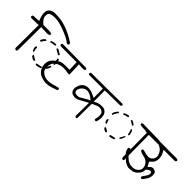

<svg xmlns="http://www.w3.org/2000/svg" viewBox="87 -1579 2391 2391"><g transform="rotate(45 1283.0 -383.0)"><path d="M483.9 -480Q481 -484.4 476.1 -486.8Q443.4 -486.3 421.9 -480.5Q406.2 -476.1 400.9 -468.3V-459.5Q403.3 -455.6 406.7 -453.6Q439.9 -462.4 475.1 -465.8Q481 -468.8 483.9 -473.1ZM599.6 -417.5Q599.6 -419.4 599.6 -420.7Q599.6 -421.9 599.6 -423.3Q599.1 -426.8 597.7 -429.7L538.6 -464.4H526.4Q522.9 -462.4 521.7 -460.4Q520.5 -458.5 519.5 -457.5Q519.5 -456.1 519.5 -453.4Q519.5 -450.7 521 -447.8Q555.2 -430.2 585.9 -410.6H592.8Q597.2 -413.1 599.6 -417.5ZM350.6 -440.4Q349.6 -440.4 348.4 -440.4Q347.2 -440.4 345.5 -440.2Q343.8 -439.9 341.3 -439.2Q338.9 -438.5 336.9 -437Q328.6 -432.6 318.8 -419.9Q308.1 -406.2 299.8 -389.2Q299.8 -387.7 299.8 -386.7Q299.8 -385.7 299.8 -384.3Q300.3 -381.8 301.3 -378.9L311.5 -373L318.4 -376Q338.9 -409.7 357.9 -428.7V-432.6Q355.5 -437.5 350.6 -440.4ZM619.6 -379.4Q615.7 -377 613.8 -373.5Q622.1 -336.9 622.6 -297.4Q625.5 -291.5 631.3 -287.6H638.7Q642.6 -289.6 645 -293.5L640.1 -364.7Q638.2 -370.1 634.3 -374.5L627.4 -379.4ZM328.6 -296.9Q327.6 -296.9 325.4 -296.9Q323.2 -296.9 320.8 -295.4L312 -280.3Q314.5 -252 327.1 -227.5L337.9 -221.2L340.8 -221.7Q344.7 -223.6 347.2 -226.6Q336.9 -257.3 336.4 -290Q334 -294.4 328.6 -296.9ZM616.7 -249Q602.1 -220.7 585 -192.9Q585 -191.9 585 -190.9Q585 -188 585.9 -186L596.7 -179.7L604 -182.6Q622.6 -206.1 631.3 -232.4V-243.2Q628.9 -247.6 624.5 -250Q623 -250 620.8 -250Q618.7 -250 616.7 -249ZM434.1 -154.8Q434.1 -154.8 434.1 -157.2Q434.1 -159.7 433.1 -163.1Q405.3 -173.3 377.4 -196.3Q377 -196.3 376.5 -196.3Q376 -196.3 374.5 -196.3Q372.6 -195.8 371.6 -195.3L365.2 -184.6L370.6 -170.9L375 -167.5Q393.1 -151.4 415.5 -146L426.3 -147.5Q431.6 -149.9 434.1 -154.8ZM469.7 -140.1Q469.7 -138.7 469.7 -136.2Q469.7 -133.8 471.2 -131.3L482.9 -125Q517.1 -129.9 545.9 -140.1Q551.3 -142.6 554.2 -148.4V-155.3L550.8 -159.7Q549.8 -161.1 548.3 -162.1Q512.7 -155.8 478 -147.5Q475.1 -146.5 473.1 -144ZM64.9 -539.6H47.9Q30.3 -539.6 15.6 -533.2L10.7 -522.9Q10.7 -521.5 10.7 -519Q10.7 -511.2 14.6 -504.4L25.9 -499.5L152.8 -502.9L150.9 -100.6Q152.3 -92.3 156.2 -86.4Q167.5 -80.6 167.5 -80.6Q178.2 -80.6 185.1 -85L190.9 -96.2L192.9 -506.8L266.1 -504.4Q277.3 -502.9 286.6 -502.9Q314.5 -502.9 337.4 -510.7L342.8 -520.5Q342.8 -521 342.8 -522.7Q342.8 -524.4 342.3 -526.9Q341.3 -532.7 337.9 -537.6Q312 -545.9 284.7 -545.9Q277.3 -545.9 270 -545.4H192.4Q180.2 -556.2 172.9 -563.5Q134.3 -602.1 130.9 -634.8Q130.4 -641.6 130.4 -650.1Q130.4 -658.7 132.3 -668Q135.7 -683.6 147 -693.4Q161.1 -706.1 197.3 -710Q214.8 -711.9 232.9 -711.9Q289.6 -711.9 369.1 -685.3Q448.7 -658.7 527.8 -615.7L551.3 -596.7L569.3 -586.4Q579.1 -586.4 585.4 -591.3L591.8 -603.5Q591.8 -605 591.8 -606Q591.8 -615.7 584.5 -622.6Q504.4 -676.8 422.6 -709Q340.8 -741.2 278.3 -747.1Q237.3 -751 207.5 -751Q191.9 -751 176.8 -749.8Q161.6 -748.5 147 -742.7Q127.9 -734.9 113.8 -720.7Q96.2 -703.1 93.8 -679.7Q92.3 -668.5 92.3 -660.6Q92.3 -638.2 96.2 -619.6Q101.6 -589.8 114.7 -560.1L121.6 -543.9L104 -541.5Q85 -539.6 64.9 -539.6Z M805.7 -381.3Q766.6 -381.3 721.7 -380.4Q679.7 -379.4 646.5 -358.9Q611.8 -337.4 587.6 -312.7Q563.5 -288.1 555.4 -264.2Q547.4 -240.2 547.4 -212.4Q547.4 -184.6 556.2 -159.2Q564.5 -133.8 586.9 -108.4L592.3 -103Q612.8 -82 642.1 -71.3Q676.8 -59.1 714.8 -54.2Q720.7 -54.2 726.6 -54.2Q769 -54.2 808.8 -66.7Q848.6 -79.1 890.6 -94.7L895.5 -104Q895.5 -105.5 895.5 -106.4Q895.5 -107.4 895.3 -108.6Q895 -109.9 894.8 -111.6Q894.5 -113.3 894 -115.2Q893.1 -118.2 891.6 -121.6L881.8 -126Q851.6 -120.1 819.8 -110.4Q788.1 -100.6 753.4 -95.2Q738.8 -93.3 725.1 -93.3Q704.1 -93.3 684.1 -98.1Q649.9 -106 620.6 -132.8Q593.3 -157.2 593.3 -205.1Q593.3 -277.3 642.6 -311Q682.6 -338.9 729 -343.3Q740.7 -344.2 753.9 -344.2Q789.6 -344.2 835 -335.9Q842.8 -334.5 846.2 -334.5Q849.6 -334.5 851.6 -334.5Q855.5 -335.4 856.4 -336.4Q859.4 -339.4 859.9 -347.7L853.5 -511.7L868.7 -510.3Q893.6 -507.8 908 -507.8Q922.4 -507.8 933.8 -508.5Q945.3 -509.3 955.6 -512.7L960.9 -522.5Q960.9 -523.4 960.9 -525.9Q960.9 -532.2 956.5 -537.1L944.8 -543.5L533.2 -548.3L523.4 -543.5L518.1 -533.7Q518.1 -522.9 522.9 -516.1Q529.3 -511.7 538.1 -510.3H813.5L819.3 -381.3Z M1293.5 -14.6Q1294.9 -14.6 1296.1 -14.6Q1297.4 -14.6 1298.6 -14.6Q1299.8 -14.6 1301.8 -15.1Q1305.2 -16.1 1307.6 -17.6L1312 -27.3L1314 -276.9Q1339.8 -289.1 1358.9 -298.3Q1377.9 -307.6 1402.3 -312Q1409.7 -313 1416.5 -313Q1436.5 -313 1455.1 -303.2Q1481.9 -288.6 1485.8 -261.2Q1487.3 -248.5 1487.3 -237.5Q1487.3 -226.6 1486.3 -218.5Q1485.4 -210.4 1484.4 -204.1Q1481.9 -190.9 1478 -178.7Q1477.5 -177.2 1477.5 -174.8Q1477.5 -168.5 1481 -163.6L1491.2 -158.2Q1492.2 -158.2 1493.2 -158.2Q1501 -158.2 1507.3 -162.1Q1522 -194.3 1522 -236.3Q1522 -276.4 1509.8 -299.3Q1503.9 -311.5 1493.7 -321.3Q1474.1 -340.3 1457.5 -343.3Q1446.8 -345.7 1432.1 -345.7Q1417.5 -345.7 1404.5 -344.7Q1391.6 -343.8 1382.8 -342Q1374 -340.3 1365.2 -337.9Q1347.7 -333 1331.5 -324.2L1312 -314L1311 -509.3L1577.6 -513.2Q1585 -514.6 1591.3 -519L1596.7 -528.3Q1596.7 -529.3 1596.7 -531.7Q1596.7 -537.6 1593.3 -542L1583 -547.4L1049.3 -543.5Q1046.4 -543.9 1044.4 -543.9Q1035.2 -543.9 1027.8 -539.1Q1022.9 -527.8 1022.9 -527.8Q1022.9 -519 1027.3 -513.2Q1032.2 -508.8 1039.6 -508.3H1277.8L1278.8 -345.2Q1249 -359.4 1237.8 -364.5Q1226.6 -369.6 1217.3 -373.3Q1208 -377 1200.7 -379.4Q1185.1 -384.3 1168 -386.7Q1157.2 -388.7 1146.5 -388.7Q1095.2 -388.7 1063 -356.4Q1049.3 -342.8 1040.5 -323.2Q1024.4 -288.1 1024.4 -258.8Q1024.4 -226.1 1045.9 -204.1L1050.8 -199.7Q1065.9 -186.5 1100.6 -184.1Q1104.5 -183.6 1108.4 -183.6Q1139.6 -183.6 1173.8 -203.1Q1215.3 -226.6 1280.8 -261.2L1278.8 -31.2Q1280.3 -24.9 1284.2 -19.5ZM1156.7 -231 1157.2 -231.9Q1157.2 -231.4 1156.7 -231ZM1156.7 -231Q1148.9 -225.6 1138.2 -223.1Q1127.4 -220.7 1121.3 -220.7Q1115.2 -220.7 1112.3 -220.7Q1109.4 -220.7 1103 -221.2Q1081.5 -222.7 1071 -233.2Q1060.5 -243.7 1060.5 -259.3Q1060.5 -262.2 1061 -265.1Q1064.5 -298.3 1090.3 -323.7Q1120.1 -353.5 1156.7 -353.5Q1176.8 -353.5 1198.7 -345.2Q1230.5 -333.5 1257.8 -308.6L1272.9 -294.4L1254.4 -286.6Q1230 -276.4 1206.1 -260.7Q1181.2 -244.6 1156.7 -231Z M1755.4 -493.2Q1752.9 -497.1 1749 -499.5Q1730.5 -499 1713.4 -493.4Q1696.3 -487.8 1682.1 -479L1678.7 -472.7Q1678.7 -471.7 1678.7 -469Q1678.7 -466.3 1680.2 -462.9L1688 -458.5Q1716.3 -474.6 1747.6 -477.5L1752.4 -481Q1754.4 -482.9 1755.4 -485.4ZM1869.6 -450.2Q1869.6 -455.6 1868.2 -459Q1845.7 -477.1 1822.3 -487.8H1811.5Q1807.1 -485.4 1804.7 -481Q1804.7 -479.5 1804.7 -477.3Q1804.7 -475.1 1806.2 -472.7L1856 -442.9H1863.3Q1866.2 -444.8 1867.7 -446.5Q1869.1 -448.2 1869.6 -449.7Q1869.6 -449.7 1869.6 -450.2ZM1622.1 -443.4Q1617.7 -443.4 1615.7 -441.9Q1602.1 -426.3 1591.3 -409.2Q1581.5 -394 1577.1 -376.5L1581.1 -364.7L1588.9 -360.4L1593.8 -362.3Q1606 -399.4 1631.3 -428.7V-437Q1630.4 -438.5 1629.4 -439.9L1624.5 -443.4Q1623 -443.4 1622.1 -443.4ZM1886.7 -403.8Q1883.8 -402.3 1881.8 -399.9Q1895.5 -366.2 1900.4 -329.6Q1902.8 -325.2 1907.2 -322.8H1914.1Q1918 -325.2 1920.4 -329.1Q1919.9 -360.4 1911.6 -379.9Q1904.8 -397 1894.5 -403.8ZM1598.6 -287.1Q1597.7 -287.1 1595.5 -287.1Q1593.3 -287.1 1589.8 -285.6L1583.5 -273.4Q1585.4 -250 1600.1 -231.4L1613.8 -224.6H1615.7Q1619.1 -226.6 1621.1 -229.5Q1612.8 -252.9 1609.9 -262.9Q1606.9 -272.9 1606.2 -274.7Q1605.5 -276.4 1605 -277.8Q1604.5 -279.3 1603.8 -280.5Q1603 -281.7 1602.5 -282.7Q1600.6 -285.6 1598.6 -287.1ZM1857.9 -220.2Q1860.4 -216.3 1864.7 -213.4H1868.7Q1890.1 -235.4 1900.9 -281.2Q1898.9 -285.2 1895 -287.1Q1893.6 -287.1 1891.8 -287.1Q1890.1 -287.1 1888.7 -286.1Q1875.5 -255.9 1857.9 -228.5ZM1636.2 -187Q1636.2 -186.5 1636.2 -184.8Q1636.2 -183.1 1636.7 -180.2Q1638.7 -172.9 1646.5 -165.5Q1659.7 -153.3 1681.2 -148.9L1689 -149.9Q1693.8 -152.3 1696.3 -156.7Q1696.3 -158.2 1696.3 -159.4Q1696.3 -160.6 1696.3 -161.6Q1695.8 -164.6 1694.8 -166Q1681.6 -175.3 1648.9 -193.8H1642.6L1639.2 -190.9Q1637.2 -189.5 1636.2 -187ZM1826.7 -175.8Q1824.7 -179.2 1821.3 -181.6Q1789.1 -174.3 1755.9 -168Q1751 -165.5 1748.5 -160.6Q1748.5 -160.6 1748.5 -158.7Q1748.5 -153.3 1751 -148.9L1762.2 -143.1L1811 -156.2Q1820.8 -159.2 1826.7 -169.4ZM2076.2 -56.6Q2084 -56.6 2089.4 -60.5L2094.2 -70.3L2089.4 -513.2H2228Q2235.4 -513.7 2241.7 -517.6L2247.1 -528.3Q2247.1 -529.3 2247.1 -530.3Q2247.1 -538.1 2243.2 -543.5L2232.9 -548.3L1974.6 -553.2Q1966.3 -554.7 1958.5 -554.7Q1941.4 -554.7 1926.8 -548.3L1921.9 -538.6Q1921.9 -537.1 1921.9 -535.2Q1921.9 -529.3 1924.8 -524.9Q1949.7 -516.1 1979.7 -515.1Q2009.8 -514.2 2041 -514.2H2054.2L2057.1 -100.1Q2056.6 -96.2 2056.6 -91.1Q2056.6 -85.9 2058.3 -78.1Q2060.1 -70.3 2064.5 -61.5L2074.2 -56.6Q2075.2 -56.6 2076.2 -56.6Z M2206.1 -36.6Q2236.8 -36.6 2265.6 -42Q2294.4 -47.4 2323.2 -74.2Q2352.1 -101.6 2360.4 -121.6Q2367.7 -140.1 2367.7 -161.6Q2367.7 -164.1 2367.7 -172.9L2372.6 -177.2Q2399.9 -199.7 2415.5 -202.6Q2418.9 -203.6 2421.9 -203.6Q2430.7 -203.6 2437 -197.3Q2441.4 -192.9 2443.1 -186Q2444.8 -179.2 2444.8 -171.9Q2444.8 -153.3 2431.6 -135.7Q2418.5 -118.2 2391.6 -75.7Q2391.6 -74.7 2391.6 -73.2Q2391.6 -71.8 2392.1 -69.3Q2392.6 -64 2396 -59.1Q2405.8 -54.2 2405.8 -54.2Q2416 -54.2 2423.3 -58.6Q2438 -77.1 2459 -109.9Q2481 -144 2481 -184.1Q2481 -219.7 2467.3 -233.4Q2455.1 -245.6 2428.7 -250Q2424.8 -251 2420.9 -251Q2397.5 -251 2374 -224.6L2361.8 -210.9L2327.1 -272.5Q2344.2 -288.1 2352.1 -295.4Q2374.5 -317.9 2379.4 -330.6Q2386.7 -349.1 2389.6 -375Q2390.6 -382.8 2390.6 -389.2Q2390.6 -422.9 2376 -457Q2370.1 -470.7 2361.8 -484.4L2349.6 -504.4L2534.7 -505.4Q2538.1 -504.9 2541.5 -504.9Q2552.2 -504.9 2561 -510.7L2566.4 -521.5Q2566.4 -522.5 2566.4 -523.4Q2566.4 -531.2 2562.5 -537.1Q2551.8 -543.5 2539.1 -543.5L2045.9 -545.4Q2039.6 -546.4 2035.2 -546.4Q2024.4 -546.4 2017.1 -542L2011.7 -530.8Q2011.7 -529.3 2011.7 -528.3Q2011.7 -520.5 2015.6 -514.6Q2032.2 -507.3 2052.2 -506.3Q2064 -505.9 2116.7 -505.9Q2170.4 -505.9 2264.6 -506.3Q2281.7 -498.5 2293.9 -490.2Q2340.3 -459.5 2351.6 -403.8Q2354 -394 2354 -385.3Q2354 -353.5 2330.1 -329.6Q2308.1 -307.6 2275.9 -307.6Q2266.6 -307.6 2253.9 -309.6Q2241.2 -311.5 2232.4 -313.5Q2215.3 -316.9 2198.7 -322.3Q2186 -326.7 2177.7 -326.7Q2169.4 -326.7 2162.6 -322.8L2157.7 -313Q2157.7 -306.6 2159.4 -302.5Q2161.1 -298.3 2163.1 -295.9Q2192.4 -277.3 2227.1 -272.5Q2270 -266.1 2297.9 -238.3Q2331.5 -205.1 2331.5 -161.6Q2331.5 -132.8 2314 -113.3Q2294.9 -91.3 2268.1 -82Q2251 -75.7 2228.5 -75.7Q2215.8 -75.7 2200.7 -77.6Q2159.2 -83 2119.6 -119.1Q2081.1 -153.8 2069.3 -177.2Q2059.6 -196.8 2052.7 -217.3L2043.9 -221.7Q2043 -221.7 2041.3 -221.7Q2039.6 -221.7 2037.1 -221.2Q2032.2 -220.2 2027.8 -217.3Q2023.4 -211.4 2022 -204.1Q2025.9 -180.2 2037.1 -158.2Q2048.8 -136.2 2100.3 -89.6Q2151.9 -43 2197.3 -36.6Q2201.7 -36.6 2206.1 -36.6Z"/></g></svg>

Font: NaikaiFont
Style: ExtraLight
Weight: 200
Version: Version 1.89